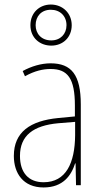

<svg xmlns="http://www.w3.org/2000/svg" viewBox="-20 -816 450 846"><path d="M206 -615C257 -615 296 -651 296 -705C296 -758 256 -796 204 -796C154 -796 114 -760 114 -705C114 -649 156 -615 206 -615ZM206 -638C162 -638 137 -668 137 -705C137 -744 162 -773 204 -773C245 -773 273 -745 273 -705C273 -666 246 -638 206 -638ZM203 -537C162 -537 118 -524 80 -503L90 -480C133 -504 170 -512 203 -512C278 -512 310 -471 310 -351V-303L237 -296C113 -284 41 -234 41 -129C41 -53 82 10 172 10C258 10 294 -43 311 -96H313L315 0H336V-356C336 -486 295 -537 203 -537ZM237 -273 311 -279V-220C310 -98 271 -13 172 -13C106 -13 68 -55 68 -129C68 -219 127 -263 237 -273Z"/></svg>

Font: Noto Sans Ethiopic Condensed Thin
Style: Regular
Weight: 100
Width: 3
Designer: Monotype Design Team
Foundry: Monotype Imaging Inc.
Version: Version 2.102